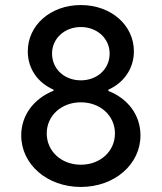

<svg xmlns="http://www.w3.org/2000/svg" viewBox="-20 -730 640 760"><path d="M300 10C433 10 536 -79 536 -194C536 -275 486 -340 409 -370V-375C471 -403 510 -459 510 -527C510 -630 420 -710 300 -710C180 -710 90 -630 90 -527C90 -458 129 -403 192 -375V-371C115 -340 64 -275 64 -194C64 -79 167 10 300 10ZM300 -623C364 -623 414 -578 414 -518C414 -457 365 -412 300 -412C235 -412 186 -457 186 -518C186 -578 236 -623 300 -623ZM300 -325C377 -325 435 -272 435 -202C435 -131 377 -78 300 -78C223 -78 165 -131 165 -202C165 -272 223 -325 300 -325Z"/></svg>

Font: CommitMono
Style: 500Regular
Weight: 500
Monospace: yes
Designer: Eigil Nikolajsen
Foundry: Eigil Nikolajsen
Version: Version 1.143